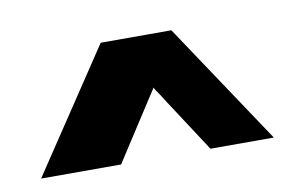

<svg xmlns="http://www.w3.org/2000/svg" viewBox="-40 -750 583 364"><g transform="rotate(-10 252.0 -568.0)"><path d="M168 -451H14L170 -685H306L462 -451H340Q307 -502 289.5 -528.5Q272 -555 264 -568Q254 -582 254 -584Z"/></g></svg>

Font: BM HANNA
Style: Regular
Weight: 400
Designer: BONGJIN KIM, JAEHYUN KEUM, MINJUNG KIM, JUHEE TAE
Foundry: WOOWA BROTHERS Corporation.
Version: Version 1.000